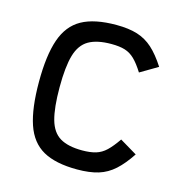

<svg xmlns="http://www.w3.org/2000/svg" viewBox="-98 -723 796 828"><g transform="rotate(15 300.0 -309.0)"><path d="M318 14Q222 14 166 -17.5Q110 -49 86 -120Q62 -191 62 -309Q62 -427 86.5 -498Q111 -569 167.5 -600.5Q224 -632 322 -632Q377 -632 415.5 -620Q454 -608 484.5 -580.5Q515 -553 546 -505L468 -459Q446 -494 426.5 -513Q407 -532 383 -539.5Q359 -547 322 -547Q258 -547 221 -525.5Q184 -504 169 -452.5Q154 -401 154 -309Q154 -218 168.5 -166Q183 -114 219 -92.5Q255 -71 318 -71Q354 -71 379 -78.5Q404 -86 424.5 -105.5Q445 -125 469 -160L546 -114Q515 -67 483.5 -38.5Q452 -10 413 2Q374 14 318 14Z"/></g></svg>

Font: Victor Mono Thin SemiBold
Style: Regular
Weight: 600
Monospace: yes
Version: Version 1.561;gftools[0.9.30]